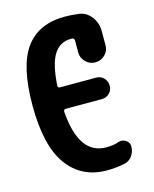

<svg xmlns="http://www.w3.org/2000/svg" viewBox="-113 -816 726 903"><g transform="rotate(-15 250.0 -365.0)"><path d="M440.4 -629.9V-560.5Q440.4 -533.2 420.9 -514.2Q401.4 -495.1 374 -495.1Q346.7 -495.1 327.1 -514.6Q307.6 -534.2 307.6 -560.5V-618.2Q307.6 -629.9 296.9 -631.8H290Q237.3 -631.8 208 -586.4Q178.7 -541 171.9 -435.5Q171.9 -424.8 181.6 -424.8H358.4Q380.9 -424.8 395.5 -409.2Q410.2 -393.6 410.2 -371.6Q410.2 -349.6 395 -335Q379.9 -320.3 358.4 -320.3H182.6Q171.9 -320.3 171.9 -308.6Q187.5 -95.7 320.3 -95.7Q356.4 -95.7 382.8 -105.5Q401.4 -111.3 418 -100.1Q434.6 -88.9 434.6 -70.3Q434.6 -44.9 420.4 -24.4Q406.2 -3.9 381.8 1Q339.8 9.8 294.9 9.8Q172.9 9.8 104 -84.5Q35.2 -178.7 35.2 -375Q35.2 -567.4 98.6 -653.8Q162.1 -740.2 290 -740.2Q321.3 -740.2 357.9 -735.4Q394.5 -730.5 417.5 -699.7Q440.4 -668.9 440.4 -629.9Z"/></g></svg>

Font: Rounded-X Mgen+ 1mn bold
Style: Bold
Weight: 700
Designer: [Source Han Sans]
Ryoko NISHIZUKA  (kana & ideographs); Paul D. Hunt (Latin, Greek & Cyrillic); Wenlong ZHANG  (bopomofo
Version: Version 1.059.20150602